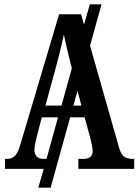

<svg xmlns="http://www.w3.org/2000/svg" viewBox="-20 -780 640 887"><path d="M3 0V-46H14Q35 -46 49.5 -60.5Q64 -75 77 -122L253 -714H355L368 -666L395 -760H449L396 -569L530 -98Q538 -69 552.5 -57.5Q567 -46 592 -46H600V0H342V-46H366Q408 -46 408 -83Q408 -94 404.5 -110Q401 -126 398 -139L371 -238H304L214 87H157L182 0ZM190 -292H264L312 -465L307 -483Q297 -523 289 -557Q281 -591 275 -620Q269 -591 261 -558Q253 -525 244 -491ZM356 -292 338 -361 319 -292ZM182 -46H195L248 -238H173L150 -149Q148 -137 143.5 -119.5Q139 -102 139 -88Q139 -69 149 -57.5Q159 -46 182 -46Z"/></svg>

Font: Noto Serif ExtraCondensed SemiBold
Style: Regular
Weight: 600
Width: 2
Designer: Monotype Design Team
Foundry: Monotype Imaging Inc.
Version: Version 2.015; ttfautohint (v1.8.4.7-5d5b)